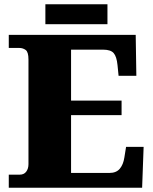

<svg xmlns="http://www.w3.org/2000/svg" viewBox="-20 -877 715 897"><path d="M21 0V-61H72Q92 -61 102.5 -75Q113 -89 113 -110V-599Q113 -634 100 -643.5Q87 -653 70 -653H21V-714H614L617 -523H534L529 -573Q525 -613 511 -629Q497 -645 462 -645H312V-407H548V-339H312V-69H491Q523 -69 539.5 -88.5Q556 -108 561 -141L569 -191H651L644 0ZM192 -764V-857H482V-764Z"/></svg>

Font: Noto Serif Telugu Black
Style: Regular
Weight: 900
Designer: Jelle Bosma - Monotype Design Team
Foundry: Monotype Imaging Inc.
Version: Version 2.005; ttfautohint (v1.8.4.7-5d5b)